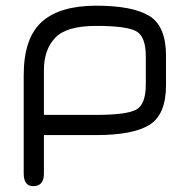

<svg xmlns="http://www.w3.org/2000/svg" viewBox="-20 -470 657 668"><path d="M132.8 -226.6V-70.3H314.5Q419.9 -70.3 453.6 -88.4Q487.3 -106.4 487.3 -176.8V-273.4Q487.3 -343.8 453.1 -361.8Q418.9 -379.9 314.9 -379.9Q210.9 -379.9 171.9 -338.4Q132.8 -296.9 132.8 -226.6ZM557.6 -276.4V-173.8Q557.6 -71.3 500 -35.6Q442.4 0 314.5 0H132.8V133.8Q132.8 177.7 95.7 177.7Q62.5 177.7 62.5 133.8V-208Q62.5 -336.9 125 -393.6Q187.5 -450.2 314.5 -450.2Q441.4 -450.2 499.5 -414.6Q557.6 -378.9 557.6 -276.4Z"/></svg>

Font: Jura
Style: DemiBold
Weight: 600
Version: Version 2.5